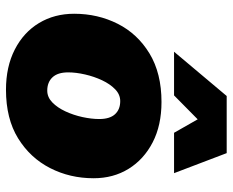

<svg xmlns="http://www.w3.org/2000/svg" viewBox="-88 -680 778 642"><g transform="rotate(90 301.0 -359.0)"><path d="M280 10Q203 10 145.5 -19.5Q88 -49 57 -100.5Q26 -152 26 -218Q26 -297 59.5 -363.5Q93 -430 159 -470Q225 -510 321 -510Q399 -510 456 -480.5Q513 -451 544.5 -400Q576 -349 576 -283Q576 -204 542 -137.5Q508 -71 442.5 -30.5Q377 10 280 10ZM283 -128Q305 -128 322.5 -145Q340 -162 352.5 -189Q365 -216 371.5 -246Q378 -276 378 -302Q378 -337 362 -354.5Q346 -372 318 -372Q296 -372 278.5 -355Q261 -338 248.5 -311.5Q236 -285 229 -254.5Q222 -224 222 -198Q222 -163 238.5 -145.5Q255 -128 283 -128ZM153 -552 301 -728H492L559 -552H424L379 -631L299 -552Z"/></g></svg>

Font: Work Sans ExtraBold
Style: Italic
Weight: 800
Italic angle: -13°
Designer: Wei Huang
Foundry: Wei Huang
Version: Version 2.012; ttfautohint (v1.8.3)